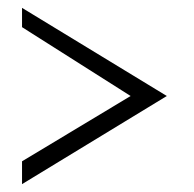

<svg xmlns="http://www.w3.org/2000/svg" viewBox="-20 -526 492 488"><path d="M36 -58 404 -282 36 -506V-457L312 -282L36 -116Z"/></svg>

Font: Charger Sport
Style: ExLitNrw
Weight: 200
Designer: Jasper
Foundry: Cannot Into Space Fonts
Version: Version 1.1